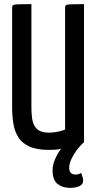

<svg xmlns="http://www.w3.org/2000/svg" viewBox="-20 -720 468 935"><path d="M321 195Q285 195 260.5 176Q236 157 236 109Q236 83 248 55.5Q260 28 277 5Q264 8 249 9Q234 10 219 10Q159 10 123 -6.5Q87 -23 69 -52Q51 -81 45 -119Q39 -157 39 -200V-682Q39 -691 43 -694.5Q47 -698 66.5 -699Q86 -700 133 -700V-197Q133 -169 136 -146Q139 -123 148 -107Q157 -91 174 -82.5Q191 -74 219 -74Q242 -74 263.5 -79Q285 -84 297 -89V-682Q297 -691 301 -694.5Q305 -698 324.5 -699Q344 -700 389 -700V-27Q370 -11 353.5 11.5Q337 34 327 56Q317 78 317 97Q317 130 348 130Q356 130 362.5 128Q369 126 375 122Q379 132 382 142Q385 152 385 160Q385 178 366.5 186.5Q348 195 321 195Z"/></svg>

Font: Yanone Kaffeesatz ExtraLight Medium
Style: Regular
Weight: 500
Version: Version 2.003